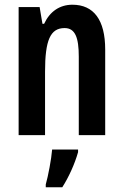

<svg xmlns="http://www.w3.org/2000/svg" viewBox="-20 -573 524 814"><path d="M287 -553C233 -553 191 -524 167 -472H160L148 -543H59V0H171V-269C171 -402 193 -454 254 -454C299 -454 314 -413 314 -333V0H426V-363C426 -489 377 -553 287 -553ZM311 72V61H201C198 101 184 174 174 209V221H244C271 179 297 122 311 72Z"/></svg>

Font: Noto Sans Myanmar ExtraCondensed SemiBold
Style: Regular
Weight: 600
Width: 2
Designer: Monotype Design Team
Foundry: Monotype Imaging Inc.
Version: Version 2.107